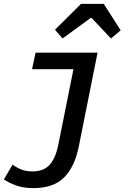

<svg xmlns="http://www.w3.org/2000/svg" viewBox="-41 -762 661 988"><path d="M130 206Q79 206 41 192Q3 178 -21 161L24 85Q45 101 69.5 110.5Q94 120 126 120Q183 120 213.5 87Q244 54 258 -12L337 -406H124L142 -491H461L364 -6Q343 97 288.5 151.5Q234 206 130 206ZM281 -564 242 -609 376 -742H493L580 -606L530 -564L430 -670H426Z"/></svg>

Font: Source Code Pro Semibold
Style: Italic
Weight: 600
Italic angle: -11°
Monospace: yes
Designer: Paul D. Hunt, Teo Tuominen
Foundry: Adobe Systems Incorporated
Version: Version 1.050;PS 1.000;hotconv 16.6.51;makeotf.lib2.5.65220